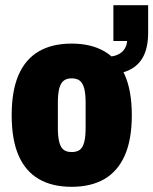

<svg xmlns="http://www.w3.org/2000/svg" viewBox="-20 -708 591 740"><path d="M256 12Q181 12 129.5 -18Q78 -48 51.5 -109Q25 -170 25 -264Q25 -358 51.5 -419Q78 -480 129.5 -510Q181 -540 256 -540Q331 -540 382.5 -510Q434 -480 461 -419Q488 -358 488 -264Q488 -170 461 -109Q434 -48 382.5 -18Q331 12 256 12ZM256 -122Q276 -122 287.5 -130.5Q299 -139 304.5 -160Q310 -181 310 -215V-312Q310 -347 304.5 -367.5Q299 -388 287.5 -397Q276 -406 256 -406Q237 -406 225.5 -397Q214 -388 208.5 -367.5Q203 -347 203 -312V-215Q203 -181 208.5 -160Q214 -139 225.5 -130.5Q237 -122 256 -122ZM390 -420V-489Q425 -489 446 -504.5Q467 -520 470 -550H417V-688H551V-583Q551 -527 533 -491.5Q515 -456 479 -438.5Q443 -421 390 -420Z"/></svg>

Font: Archivo Condensed Black
Style: Regular
Weight: 900
Width: 3
Designer: Hector Gatti
Foundry: Omnibus-Type
Version: Version 2.001